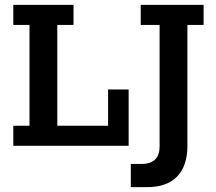

<svg xmlns="http://www.w3.org/2000/svg" viewBox="-20 -603 892 794"><path d="M35 0V-83H102V-500H35V-583H284V-500H217V-83H427V-233H512V0ZM587 171H521V75H565Q603 75 621.5 56.5Q640 38 640 3V-500H562V-583H822V-500H755V0Q755 83 712.5 127Q670 171 587 171Z"/></svg>

Font: Rokkitt SemiBold
Style: Regular
Weight: 600
Designer: Vernon Adams
Foundry: Vernon Adams
Version: Version 3.103